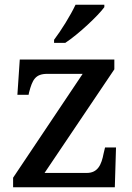

<svg xmlns="http://www.w3.org/2000/svg" viewBox="-20 -786 556 806"><path d="M207 -619V-606H254C309 -642 393 -721 418 -756V-766H297C276 -721 236 -657 207 -619ZM35 0H462L467 -167H421L415 -142C406 -95 391 -60 344 -60H167L460 -495V-536H63L53 -388H100L102 -398C116 -451 128 -476 179 -476H327L35 -40Z"/></svg>

Font: Noto Serif Malayalam Medium
Style: Regular
Weight: 500
Designer: Indian type Foundry, Jelle Bosma, Monotype Design Team
Foundry: Monotype Imaging Inc.
Version: Version 2.104